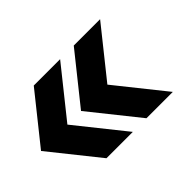

<svg xmlns="http://www.w3.org/2000/svg" viewBox="-111 -1021 1167 1167"><g transform="rotate(-45 472.5 -437.5)"><path d="M820.3 -125H593.8L343.8 -437.5L593.8 -750H820.3L570.3 -437.5ZM476.6 -125H250L0 -437.5L250 -750H476.6L226.6 -437.5Z"/></g></svg>

Font: CraftyPE
Style: Regular
Weight: 400
Designer: Erek Butcher
Foundry: Haunted Coop
Version: Version 0.018;April 4, 2024;FontCreator 15.0.0.2962 64-bit